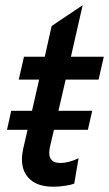

<svg xmlns="http://www.w3.org/2000/svg" viewBox="-20 -705 417 735"><path d="M231.4 -400.4 203.6 -280.8H333L316.4 -208H186.5L171.4 -143.1Q168.5 -129.9 168.5 -119.6Q168.5 -81.1 211.4 -81.1Q242.2 -81.1 280.8 -99.1L264.2 -2Q251.5 2.9 228.8 6.3Q206.1 9.8 184.1 9.8Q126 9.8 95 -18.3Q64 -46.4 64 -95.2Q64 -113.8 69.3 -137.7L85.4 -208H6.8L22.9 -280.8H102.5L129.9 -400.4H51.8L71.8 -487.8H151.4L177.7 -605.5L296.4 -685.1L251.5 -487.8H377.4L357.4 -400.4Z"/></svg>

Font: Acari Sans SemiBold
Style: Italic
Weight: 600
Italic angle: -13°
Designer: Alfredo Marco Pradil and Stefan Peev
Foundry: Hanken Design Co.
Version: Version 1.045;January 11, 2019;FontCreator 11.5.0.2425 64-bi